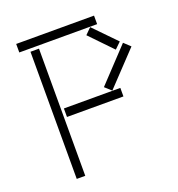

<svg xmlns="http://www.w3.org/2000/svg" viewBox="-128 -805 845 911"><g transform="rotate(-20 295.0 -350.0)"><path d="M54 -700V-657H447V-700ZM411 -655 381 -625 489 -513 520 -543ZM105 -642V0H148V-642ZM532 -532 375 -365 407 -336 564 -502ZM162 -335V-292H447V-335Z"/></g></svg>

Font: Anthony
Style: Regular
Weight: 400
Designer: Sun Young Oh
Foundry: Velvetyne Type Foundry
Version: Version 1.000;hotconv 1.0.109;makeotfexe 2.5.65596